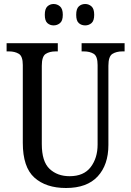

<svg xmlns="http://www.w3.org/2000/svg" viewBox="-20 -930 656 960"><path d="M310 10Q210 10 152 -42Q94 -94 94 -216V-605Q94 -649 74 -661Q54 -673 25 -673H13V-714H269V-673H258Q228 -673 208.5 -660.5Q189 -648 189 -601V-210Q189 -122 228 -85.5Q267 -49 328 -49Q399 -49 433.5 -94.5Q468 -140 468 -207V-605Q468 -649 448.5 -661Q429 -673 399 -673H388V-714H603V-673H592Q562 -673 542 -660.5Q522 -648 522 -601V-205Q522 -106 468.5 -48Q415 10 310 10ZM406 -803Q387 -803 374 -814.5Q361 -826 361 -856Q361 -886 374 -898Q387 -910 406 -910Q424 -910 437.5 -898Q451 -886 451 -856Q451 -826 437.5 -814.5Q424 -803 406 -803ZM248 -803Q230 -803 217 -814.5Q204 -826 204 -856Q204 -886 217 -898Q230 -910 248 -910Q266 -910 280 -898Q294 -886 294 -856Q294 -826 280 -814.5Q266 -803 248 -803Z"/></svg>

Font: Noto Serif Sinhala Condensed
Style: Regular
Weight: 400
Width: 3
Designer: Jelle Bosma - Monotype Design Team
Foundry: Monotype Imaging Inc.
Version: Version 2.007; ttfautohint (v1.8.4.7-5d5b)